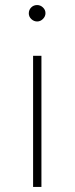

<svg xmlns="http://www.w3.org/2000/svg" viewBox="-20 -740 295 760"><path d="M111 -519H144V0H111ZM94 -687Q94 -701 103.5 -710.5Q113 -720 127 -720Q140 -720 150 -710.5Q160 -701 160 -688Q160 -675 150 -665Q140 -655 127 -655Q114 -655 104 -664.5Q94 -674 94 -687Z"/></svg>

Font: Montserrat Alternates ExLight
Style: Regular
Weight: 275
Designer: Julieta Ulanovsky
Foundry: Julieta Ulanovsky
Version: Version 7.200